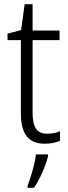

<svg xmlns="http://www.w3.org/2000/svg" viewBox="-20 -678 327 919"><path d="M267 -50V-4Q234 10 194 10Q136 10 108 -25.5Q80 -61 80 -135V-486H16V-517L81 -534L98 -658H136V-532H265V-486H136V-138Q136 -87 152 -62.5Q168 -38 205 -38Q240 -38 267 -50ZM210 70Q201 106 182.5 147.5Q164 189 143 221H112V211Q123 184 136 137.5Q149 91 152 61H210Z"/></svg>

Font: Noto Sans UI NarrowLight
Style: Regular
Weight: 300
Width: 4
Designer: Monotype Design Team
Foundry: Monotype Imaging Inc.
Version: Version 1.001